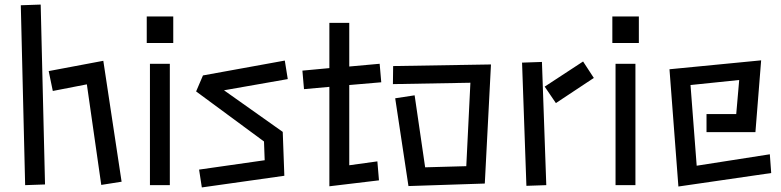

<svg xmlns="http://www.w3.org/2000/svg" viewBox="-20 -789 3416 840"><path d="M71 -766 158 -769 177 18 90 21ZM360 -420 211 -391 193 -478 432 -523 512 6 423 20Z M622 -717H738V-601H622ZM636 -510H723V21H636Z M851 -47 1138 -88 1135 -170 838 -389 868 -459 1226 -524 1239 -443 960 -394 1217 -212 1224 -20 863 31Z M1421 -409 1310 -399 1303 -480 1421 -491V-689H1508V-498L1641 -510L1648 -429L1508 -417V-66L1631 -83L1638 0L1421 26Z M1709 -359 1794 -372 1840 -57 2020 -62 2038 -427 1699 -421 1700 -500 2128 -507 2101 14 1767 25Z M2363 -410 2531 -520 2578 -448 2412 -338ZM2264 -515 2351 -518 2370 21 2283 24Z M2659 -717H2775V-601H2659ZM2673 -510H2760V21H2673Z M2909 -486 3310 -525 3285 -211H3071V-290H3201L3214 -439L3001 -417L3028 -64L3348 -114L3354 -32L2948 27Z"/></svg>

Font: Stick
Style: Regular
Weight: 400
Designer: Fontworks Inc.
Foundry: Fontworks Inc.
Version: Version 1.100